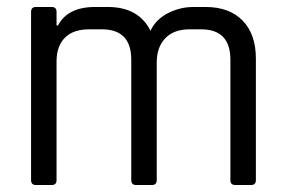

<svg xmlns="http://www.w3.org/2000/svg" viewBox="-20 -530 817 550"><path d="M128 0H83Q69 0 69 -14V-496Q69 -510 83 -510H128Q142 -510 142 -496V-457H146Q174 -510 252 -510H289Q377 -510 411 -442Q427 -475 461.5 -492.5Q496 -510 534 -510H569Q637 -510 675 -471Q713 -432 713 -362V-14Q713 0 699 0H654Q640 0 640 -14V-359Q640 -446 556 -446H523Q478 -446 453.5 -420.5Q429 -395 429 -351V-14Q429 0 415 0H370Q356 0 356 -14V-359Q356 -446 272 -446H235Q190 -446 166 -422Q142 -398 142 -354V-14Q142 0 128 0Z"/></svg>

Font: Rajdhani Medium
Style: Regular
Weight: 500
Designer: Satya Rajpurohit, Jyotish Sonowal
Foundry: Indian Type Foundry
Version: Version 1.201 February 1, 2022